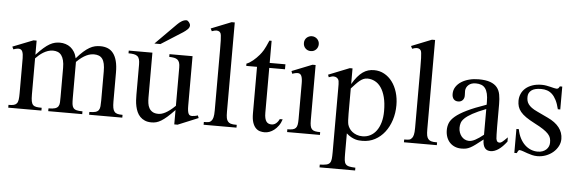

<svg xmlns="http://www.w3.org/2000/svg" viewBox="-54 -877 3835 1275"><g transform="rotate(5 1863.5 -240.0)"><path d="M553.7 0V-18.6Q580.1 -18.6 594.5 -22.9Q608.9 -27.3 615.7 -37.1Q622.6 -46.9 624 -62.7Q625.5 -78.6 625.5 -101.1V-294.4Q625.5 -324.7 621.1 -345.2Q616.7 -365.7 607.4 -378.4Q598.1 -391.1 584.2 -396.7Q570.3 -402.3 551.8 -402.3Q541 -402.3 528.1 -399.7Q515.1 -397 500.7 -390.1Q486.3 -383.3 470.2 -371.6Q454.1 -359.9 436 -341.8V-101.1Q436 -77.1 437.7 -61.3Q439.5 -45.4 446.5 -35.9Q453.6 -26.4 468 -22.5Q482.4 -18.6 507.8 -18.6V0H281.2V-18.6Q309.6 -18.6 324.7 -23.4Q339.8 -28.3 346.4 -38.6Q353 -48.8 353.8 -64.5Q354.5 -80.1 354.5 -101.1V-294.4Q354.5 -324.2 349.1 -345Q343.8 -365.7 334 -378.7Q324.2 -391.6 310.1 -397.5Q295.9 -403.3 278.3 -403.3Q260.7 -403.3 244.4 -397.7Q228 -392.1 213.6 -383.3Q199.2 -374.5 186.5 -363.5Q173.8 -352.5 163.6 -341.8V-101.1Q163.6 -72.8 166.7 -56.4Q169.9 -40 178 -31.7Q186 -23.4 200.2 -21Q214.4 -18.6 235.8 -18.6V0H14.6V-18.6Q36.1 -18.6 49.1 -21.7Q62 -24.9 69.3 -33.7Q76.7 -42.5 79.1 -58.6Q81.5 -74.7 81.5 -101.1V-272.5Q81.5 -309.6 81.3 -336.2Q81.1 -362.8 75.4 -377.7Q69.8 -392.6 55.9 -395.5Q42 -398.4 14.6 -388.7L6.3 -406.2L142.6 -460H163.6V-365.7Q190.9 -395 212.2 -413.6Q233.4 -432.1 251.7 -442.4Q270 -452.6 286.1 -456.3Q302.2 -460 318.8 -460Q338.9 -460 356.9 -454.3Q375 -448.7 389.9 -437.3Q404.8 -425.8 415.8 -408Q426.8 -390.1 432.1 -365.7Q457 -394.5 477.5 -412.6Q498 -430.7 516.6 -441.4Q535.2 -452.1 552.7 -456.1Q570.3 -460 588.9 -460Q616.2 -460 637.9 -451.2Q659.7 -442.4 675 -422.6Q690.4 -402.8 698.7 -371.3Q707 -339.8 707 -294.4V-101.1Q707 -75.7 710 -59.6Q712.9 -43.5 720.7 -34.2Q728.5 -24.9 741.5 -21.7Q754.4 -18.6 774.9 -18.6V0Z M1144.5 14.6H1122.6V-81.1Q1094.2 -51.3 1073 -32.7Q1051.8 -14.2 1034.4 -3.7Q1017.1 6.8 1002 10.7Q986.8 14.6 970.7 14.6Q944.8 14.6 926 6.6Q907.2 -1.5 894.3 -14.9Q881.3 -28.3 873.5 -45.9Q865.7 -63.5 861.6 -82.8Q857.4 -102.1 856.2 -122.1Q855 -142.1 855 -159.7V-359.9Q855 -381.8 851.1 -395.5Q847.2 -409.2 838.1 -416.5Q829.1 -423.8 814.5 -426.5Q799.8 -429.2 778.8 -429.2V-447.3H936.5V-147.9Q936.5 -128.9 939 -110.6Q941.4 -92.3 949.5 -77.9Q957.5 -63.5 972.2 -54.7Q986.8 -45.9 1010.7 -45.9Q1020.5 -45.9 1032 -48.8Q1043.5 -51.8 1057.4 -59.1Q1071.3 -66.4 1087.4 -78.6Q1103.5 -90.8 1122.6 -109.4V-363.8Q1122.6 -384.3 1118.4 -396.7Q1114.3 -409.2 1105.5 -416.3Q1096.7 -423.3 1083 -426Q1069.3 -428.7 1050.3 -429.2V-447.3H1204.1V-118.7Q1204.1 -98.6 1205.8 -85.7Q1207.5 -72.8 1211.2 -64.9Q1214.8 -57.1 1220.7 -54.2Q1226.6 -51.3 1234.4 -51.3Q1241.2 -51.3 1252 -53Q1262.7 -54.7 1273.4 -58.6L1280.3 -41.5ZM1169.4 -649.4Q1169.4 -635.3 1157 -623Q1144.5 -610.8 1128.9 -600.6L984.4 -508.8H944.3L1083 -648.4Q1095.7 -661.6 1111.6 -671.4Q1127.4 -681.2 1143.6 -681.2Q1147.5 -681.2 1151.9 -678.2Q1156.2 -675.3 1160.2 -670.4Q1164.1 -665.5 1166.7 -659.9Q1169.4 -654.3 1169.4 -649.4Z M1316.9 0V-18.6Q1339.4 -18.6 1350.1 -21Q1360.8 -23.4 1368.7 -33.7Q1371.6 -37.6 1374 -42.7Q1376.5 -47.9 1378.4 -55.7Q1380.4 -63.5 1381.3 -74.5Q1382.3 -85.4 1382.3 -101.1V-506.8Q1382.3 -544.9 1381.6 -566.9Q1380.9 -588.9 1379.2 -600.6Q1377.4 -612.3 1375 -616.7Q1372.6 -621.1 1368.7 -624.5Q1364.3 -627.4 1359.4 -629.2Q1354.5 -630.9 1348.6 -630.9Q1342.8 -630.9 1335 -629.2Q1327.1 -627.4 1316.9 -623.5L1308.1 -641.1L1442.9 -694.8H1463.9V-101.1Q1463.9 -86.4 1464.6 -75.9Q1465.3 -65.4 1466.8 -57.9Q1468.3 -50.3 1470.7 -45.2Q1473.1 -40 1476.6 -35.6Q1480 -31.2 1484.4 -28.1Q1488.8 -24.9 1495.4 -22.7Q1502 -20.5 1512 -19.5Q1522 -18.6 1536.1 -18.6V0Z M1836.9 -81.5Q1829.1 -56.6 1815.9 -38.6Q1802.7 -20.5 1787.6 -8.8Q1772.5 2.9 1756.1 8.8Q1739.7 14.6 1725.1 14.6Q1709 14.6 1693.4 10.3Q1677.7 5.9 1665 -7.1Q1652.3 -20 1644.5 -43.2Q1636.7 -66.4 1636.7 -104V-414.1H1564.9V-429.2Q1585 -436.5 1607.2 -454.8Q1629.4 -473.1 1648.4 -495.6Q1655.3 -503.9 1660.6 -511.2Q1666 -518.6 1672.4 -529.1Q1678.7 -539.6 1686 -555.2Q1693.4 -570.8 1703.6 -594.7H1718.3V-447.3H1823.2V-414.1H1718.3V-115.7Q1718.3 -93.8 1721.7 -79.6Q1725.1 -65.4 1731.2 -57.1Q1737.3 -48.8 1745.4 -45.4Q1753.4 -42 1762.7 -41.5Q1780.8 -40.5 1794.7 -51.5Q1808.6 -62.5 1817.4 -81.5Z M2032.2 -599.6Q2032.2 -578.6 2018.3 -564Q2004.4 -549.3 1982.9 -549.3Q1961.4 -549.3 1947.3 -563.5Q1933.1 -577.6 1933.1 -599.6Q1933.1 -610.4 1937 -619.4Q1940.9 -628.4 1947.8 -634.8Q1954.6 -641.1 1963.6 -644.8Q1972.7 -648.4 1982.9 -648.4Q1993.2 -648.4 2002.2 -644.5Q2011.2 -640.6 2017.8 -634Q2024.4 -627.4 2028.3 -618.7Q2032.2 -609.9 2032.2 -599.6ZM1873.5 0V-18.6Q1894.5 -18.6 1908 -21.5Q1921.4 -24.4 1929 -32.5Q1936.5 -40.5 1939.2 -54.9Q1941.9 -69.3 1941.9 -91.8V-331.1Q1941.9 -363.3 1934.8 -379.9Q1927.7 -396.5 1908.2 -396.5Q1901.4 -396.5 1893.1 -394.5Q1884.8 -392.6 1873.5 -388.7L1867.2 -406.2L2002.4 -460H2023.4V-91.8Q2023.4 -69.3 2026.4 -54.9Q2029.3 -40.5 2036.9 -32.5Q2044.4 -24.4 2057.9 -21.5Q2071.3 -18.6 2092.3 -18.6V0Z M2581.1 -240.7Q2581.1 -188 2566.2 -141.6Q2551.3 -95.2 2524.2 -60.3Q2497.1 -25.4 2459.5 -5.4Q2421.9 14.6 2376 14.6Q2365.2 14.6 2353 13.7Q2340.8 12.7 2327.6 8.5Q2314.5 4.4 2299.8 -3.7Q2285.2 -11.7 2269.5 -25.9V109.4Q2269.5 135.7 2271.2 152.3Q2272.9 168.9 2280.5 178.5Q2288.1 188 2303.5 191.7Q2318.8 195.3 2345.7 196.3V214.8H2108.4V196.3Q2135.7 195.3 2151.4 191.9Q2167 188.5 2174.8 179Q2182.6 169.4 2184.6 152.3Q2186.5 135.3 2186.5 107.4V-315.9Q2186.5 -334.5 2186.3 -346.4Q2186 -358.4 2184.6 -366.5Q2183.1 -374.5 2179.7 -379.4Q2176.3 -384.3 2170.4 -388.7Q2162.6 -394 2150.6 -394.8Q2138.7 -395.5 2117.2 -386.7L2111.3 -403.3L2251 -459H2269.5V-354.5Q2286.6 -383.8 2303.7 -404.1Q2320.8 -424.3 2338.4 -436.8Q2356 -449.2 2374.5 -454.6Q2393.1 -460 2413.6 -460Q2450.7 -460 2481.4 -443.1Q2512.2 -426.3 2534.4 -396.7Q2556.6 -367.2 2568.8 -327.1Q2581.1 -287.1 2581.1 -240.7ZM2502.9 -194.3Q2502.9 -248.5 2492.7 -287.6Q2482.4 -326.7 2464.8 -351.6Q2447.3 -376.5 2423.8 -388.4Q2400.4 -400.4 2374 -400.4Q2359.4 -400.4 2346.9 -394.8Q2334.5 -389.2 2322.3 -379.2Q2310.1 -369.1 2297.4 -355.5Q2284.7 -341.8 2269.5 -325.2V-157.7Q2269.5 -105.5 2273.9 -86.4Q2277.3 -73.7 2285.2 -61Q2293 -48.3 2305.7 -38.3Q2318.4 -28.3 2335.4 -22Q2352.5 -15.6 2374 -15.6Q2402.8 -15.6 2426.5 -28.1Q2450.2 -40.5 2467 -63.5Q2483.9 -86.4 2493.4 -119.6Q2502.9 -152.8 2502.9 -194.3Z M2652.3 0V-18.6Q2674.8 -18.6 2685.5 -21Q2696.3 -23.4 2704.1 -33.7Q2707 -37.6 2709.5 -42.7Q2711.9 -47.9 2713.9 -55.7Q2715.8 -63.5 2716.8 -74.5Q2717.8 -85.4 2717.8 -101.1V-506.8Q2717.8 -544.9 2717 -566.9Q2716.3 -588.9 2714.6 -600.6Q2712.9 -612.3 2710.4 -616.7Q2708 -621.1 2704.1 -624.5Q2699.7 -627.4 2694.8 -629.2Q2689.9 -630.9 2684.1 -630.9Q2678.2 -630.9 2670.4 -629.2Q2662.6 -627.4 2652.3 -623.5L2643.6 -641.1L2778.3 -694.8H2799.3V-101.1Q2799.3 -86.4 2800 -75.9Q2800.8 -65.4 2802.2 -57.9Q2803.7 -50.3 2806.2 -45.2Q2808.6 -40 2812 -35.6Q2815.4 -31.2 2819.8 -28.1Q2824.2 -24.9 2830.8 -22.7Q2837.4 -20.5 2847.4 -19.5Q2857.4 -18.6 2871.6 -18.6V0Z M3177.7 -267.6Q3121.1 -245.6 3088.1 -227.3Q3055.2 -209 3038.1 -192.4Q3021 -175.8 3016.4 -160.4Q3011.7 -145 3011.7 -128.9Q3011.7 -111.3 3017.1 -96.7Q3022.5 -82 3031.5 -71Q3040.5 -60.1 3053 -53.7Q3065.4 -47.4 3079.6 -46.9Q3098.6 -45.9 3122.8 -58.6Q3147 -71.3 3177.7 -96.2ZM3336.9 -64.5Q3281.7 8.3 3230 8.3Q3219.2 8.3 3209.7 4.9Q3200.2 1.5 3193.1 -6.8Q3186 -15.1 3181.9 -29.1Q3177.7 -43 3177.7 -64.5Q3148.4 -41.5 3129.2 -27.1Q3109.9 -12.7 3095 -4.9Q3080.1 2.9 3066.7 5.6Q3053.2 8.3 3035.6 8.3Q3011.7 8.3 2992.2 0.2Q2972.7 -7.8 2958.5 -22.7Q2944.3 -37.6 2936.5 -58.8Q2928.7 -80.1 2928.7 -106Q2928.7 -130.9 2937.7 -153.3Q2946.8 -175.8 2973.6 -198.5Q3000.5 -221.2 3049.3 -245.1Q3098.1 -269 3177.7 -296.4V-314.9Q3177.7 -347.2 3172.6 -369.1Q3167.5 -391.1 3157.2 -405Q3147 -418.9 3131.1 -425Q3115.2 -431.2 3094.2 -431.2Q3063.5 -431.2 3045.9 -415.3Q3028.3 -399.4 3026.9 -376.5L3027.8 -347.2Q3028.8 -326.2 3017.3 -313.7Q3005.9 -301.3 2987.3 -301.3Q2967.8 -301.3 2957 -313.7Q2946.3 -326.2 2946.3 -348.1Q2946.3 -374.5 2959.7 -395.3Q2973.1 -416 2995.8 -430.4Q3018.6 -444.8 3048.1 -452.4Q3077.6 -460 3109.9 -460Q3158.2 -460 3187.7 -449.2Q3217.3 -438.5 3233.4 -418.7Q3249.5 -398.9 3254.6 -370.8Q3259.8 -342.8 3259.8 -307.6V-155.3Q3259.8 -124 3260.7 -104Q3261.7 -84 3262.2 -77.1Q3264.6 -64 3269.5 -58.6Q3274.4 -53.2 3283.7 -53.2Q3288.1 -53.2 3291.7 -54.2Q3295.4 -55.2 3301 -59.3Q3306.6 -63.5 3314.9 -71.3Q3323.2 -79.1 3336.9 -92.8Z M3691.9 -112.8Q3691.9 -87.4 3679.7 -64.2Q3667.5 -41 3647 -23.4Q3626.5 -5.9 3599.4 4.4Q3572.3 14.6 3542.5 14.6Q3524.4 14.6 3507.6 10.5Q3490.7 6.3 3475.3 1Q3460 -4.4 3446.5 -9.3Q3433.1 -14.2 3421.9 -15.6Q3416.5 -15.6 3412.1 -7.8Q3407.7 0 3404.8 6.3H3388.7V-153.3H3404.8Q3411.1 -119.1 3424.6 -93.5Q3438 -67.9 3456.3 -50.5Q3474.6 -33.2 3496.6 -24.4Q3518.6 -15.6 3542.5 -15.6Q3560.5 -15.6 3574.7 -21Q3588.9 -26.4 3598.6 -35.4Q3608.4 -44.4 3613.8 -56.4Q3619.1 -68.4 3619.1 -81.5Q3619.6 -98.1 3615.5 -112.1Q3611.3 -126 3599.1 -139.4Q3586.9 -152.8 3564.7 -167.7Q3542.5 -182.6 3505.9 -201.2Q3470.2 -219.7 3447 -235.8Q3423.8 -252 3410.4 -268.6Q3397 -285.2 3391.6 -302.7Q3386.2 -320.3 3386.2 -340.8Q3386.2 -365.7 3395.8 -387.5Q3405.3 -409.2 3423.8 -425.3Q3442.4 -441.4 3469.5 -450.7Q3496.6 -460 3531.7 -460Q3546.9 -460 3561.8 -457.3Q3576.7 -454.6 3589.8 -451.4Q3603 -448.2 3613.3 -445.6Q3623.5 -442.9 3629.4 -442.9Q3636.2 -442.9 3640.9 -445.6Q3645.5 -448.2 3651.4 -460H3667.5V-307.6H3651.4Q3642.6 -343.8 3630.4 -367.7Q3618.2 -391.6 3603 -405.8Q3587.9 -419.9 3569.6 -426Q3551.3 -432.1 3530.3 -432.1Q3485.4 -432.1 3464.6 -415.8Q3443.8 -399.4 3443.4 -373.5Q3442.9 -360.4 3445.6 -347.9Q3448.2 -335.4 3456.3 -324Q3464.4 -312.5 3478.8 -301.8Q3493.2 -291 3516.6 -280.3L3588.9 -246.1Q3639.6 -222.7 3665.8 -189Q3691.9 -155.3 3691.9 -112.8Z"/></g></svg>

Font: Doulos SIL Phon
Style: Regular
Weight: 400
Designer: Walt Agee, Victor Gaultney, Peter Martin, Debbi Hosken, Becca Hirsbrunner
Foundry: SIL International
Version: Version 5.000